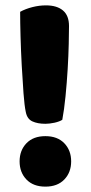

<svg xmlns="http://www.w3.org/2000/svg" viewBox="-20 -677 338 715"><path d="M237 -580Q237 -557 236 -513.5Q235 -470 232 -419.5Q229 -369 224 -318.5Q219 -268 212 -231Q208 -228 200 -225Q192 -222 183 -220Q174 -218 165 -217Q156 -216 149 -216Q120 -216 100.5 -225Q81 -234 76 -260Q71 -283 67.5 -330Q64 -377 61 -432Q58 -487 56.5 -541Q55 -595 55 -633Q75 -644 100.5 -650.5Q126 -657 151 -657Q192 -657 214.5 -638Q237 -619 237 -580ZM53 -76Q53 -117 78.5 -143.5Q104 -170 149 -170Q194 -170 219.5 -143.5Q245 -117 245 -76Q245 -35 219.5 -8.5Q194 18 149 18Q104 18 78.5 -8.5Q53 -35 53 -76Z"/></svg>

Font: Baloo Paaji
Style: Regular
Weight: 400
Designer: Shuchita Grover and Ek Type
Foundry: Ek Type
Version: Version 1.443;PS 1.000;hotconv 16.6.51;makeotf.lib2.5.65220;